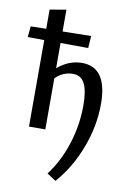

<svg xmlns="http://www.w3.org/2000/svg" viewBox="-129 -782 763 1135"><g transform="rotate(10 253.0 -215.0)"><path d="M322 -425Q473 -425 473 -204Q473 -74 424 57Q375 188 287 289L233 254Q299 168 335.5 54Q372 -60 372 -179Q372 -267 350 -309.5Q328 -352 280 -352Q220 -352 175 -307V0H77V-519L-22 -520L-16 -585L77 -587V-702L175 -719V-588L346 -591L341 -518L175 -519V-367Q242 -425 322 -425Z"/></g></svg>

Font: EauTestText Semibold
Style: Regular
Weight: 600
Designer: Christian Thalmann (Catharsis Fonts)
Version: Version 0.001;PS 000.001;hotconv 1.0.88;makeotf.lib2.5.64775